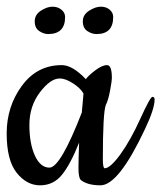

<svg xmlns="http://www.w3.org/2000/svg" viewBox="-20 -550 483 575"><path d="M281 5Q242 5 222 -11Q215 -18 215 -46.5Q215 -75 217 -123Q191 -58 165.5 -26.5Q140 5 100 5Q60 5 30 -32.5Q0 -70 0 -150.5Q0 -231 45.5 -293Q91 -355 165 -355Q197 -355 237 -313Q245 -324 265.5 -339.5Q286 -355 300.5 -355Q315 -355 315 -317Q315 -307 309.5 -278Q304 -249 297 -236Q288 -213 288 -73Q288 -46 294 -46Q311 -47 341 -88.5Q371 -130 400.5 -195Q430 -260 436.5 -260Q443 -260 443 -252Q443 -224 414 -163Q335 5 281 5ZM159 -315Q131 -315 99.5 -273.5Q68 -232 68 -176Q68 -120 84.5 -84Q101 -48 128 -48Q161 -48 225 -213Q226 -221 227.5 -240.5Q229 -260 230 -270Q221 -286 198.5 -300.5Q176 -315 159 -315ZM175 -499Q175 -448 124 -448Q111 -448 97.5 -457Q84 -466 84 -486Q84 -506 102.5 -518Q121 -530 137 -530Q153 -530 164 -521Q175 -512 175 -499ZM319 -499Q319 -448 269 -448Q255 -448 241.5 -457Q228 -466 228 -486Q228 -506 247 -518Q266 -530 282 -530Q298 -530 308.5 -521Q319 -512 319 -499Z"/></svg>

Font: Cookie
Style: Regular
Weight: 400
Designer: Ania Kruk
Foundry: Ania Kruk
Version: Version 1.004